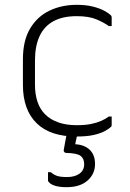

<svg xmlns="http://www.w3.org/2000/svg" viewBox="-20 -556 540 796"><path d="M298 -536Q337 -536 366 -528.5Q395 -521 413 -511Q431 -501 438 -494Q442 -490 442.5 -488Q443 -486 443 -481Q443 -473 443 -464.5Q443 -456 443 -448H431Q412 -462 380.5 -475.5Q349 -489 298 -489Q240 -489 201.5 -468Q163 -447 144 -406Q125 -365 125 -305V-205Q125 -165 135.5 -134Q146 -103 167 -82Q189 -60 222 -48.5Q255 -37 298 -37Q333 -37 357.5 -42Q382 -47 400 -55Q418 -63 431 -73H443Q443 -64 443 -55.5Q443 -47 443 -38Q443 -36 442.5 -34Q442 -32 440 -30Q432 -22 414.5 -12.5Q397 -3 368.5 3.5Q340 10 297 10Q243 10 202 -3.5Q161 -17 132.5 -44.5Q104 -72 89.5 -112Q75 -152 75 -204V-310Q75 -388 105 -438Q135 -488 185.5 -512Q236 -536 298 -536ZM305 -22Q304 -16 302.5 -9Q301 -2 299.5 4.5Q298 11 297 18Q296 25 294 31L292 42Q330 44 352 65Q374 86 374 124Q374 165 343 192.5Q312 220 256 220Q230 220 213 215.5Q196 211 187.5 204Q179 197 179 192Q179 184 179 178.5Q179 173 179 168Q179 163 179 158H191Q202 168 216 173Q230 178 258 178Q290 178 309.5 164Q329 150 329 125Q329 102 314.5 90.5Q300 79 255 78Q250 78 247 75Q244 72 244 67Q246 57 247.5 47.5Q249 38 251 28.5Q253 19 254.5 10Q256 1 258 -9Q259 -16 262.5 -18.5Q266 -21 275.5 -21.5Q285 -22 305 -22Z"/></svg>

Font: Recursive Light
Style: Regular
Weight: 300
Version: Version 1.085